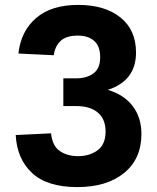

<svg xmlns="http://www.w3.org/2000/svg" viewBox="-20 -746 640 782"><path d="M295 16Q172 16 110.5 -41.5Q49 -99 44 -196L188 -203Q193 -152 223.5 -131Q254 -110 298 -110Q345 -110 377.5 -134Q410 -158 410 -210Q410 -261 378.5 -287.5Q347 -314 291 -314H238V-427H291Q333 -427 360.5 -447Q388 -467 388 -513Q388 -558 363.5 -579.5Q339 -601 297 -601Q250 -601 227 -579.5Q204 -558 199 -521L55 -528Q65 -619 127 -672.5Q189 -726 298 -726Q407 -726 470.5 -675Q534 -624 534 -532Q534 -417 419 -380Q484 -361 520 -314.5Q556 -268 556 -200Q556 -99 485.5 -41.5Q415 16 295 16Z"/></svg>

Font: Geist Mono
Style: Bold
Weight: 700
Monospace: yes
Designer: Basement.studio, Andrés Briganti, Mateo Zaragoza
Foundry: Basement.studio, Vercel, Andrés Briganti, Guido Ferreyra, Mateo Zaragoza
Version: Version 1.500; ttfautohint (v1.8.4.7-5d5b)